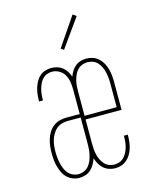

<svg xmlns="http://www.w3.org/2000/svg" viewBox="-114 -822 727 907"><g transform="rotate(-15 250.0 -369.0)"><path d="M162 8Q145 8 129.5 2Q114 -4 102 -15.5Q90 -27 83 -42Q76 -57 71.5 -73Q67 -89 65.5 -105.5Q64 -122 64 -139Q64 -156 66 -173Q68 -190 73 -206.5Q78 -223 87.5 -238Q97 -253 110.5 -263.5Q124 -274 141 -278.5Q158 -283 175 -283H240V-404Q240 -422 237 -440.5Q234 -459 225 -475Q216 -491 199.5 -500.5Q183 -510 165 -510Q152 -510 140 -505.5Q128 -501 119 -491.5Q110 -482 104.5 -470.5Q99 -459 95.5 -446.5Q92 -434 90.5 -421.5Q89 -409 89 -396V-390H70V-397Q70 -412 72 -427Q74 -442 78.5 -456.5Q83 -471 90.5 -484.5Q98 -498 109 -508Q120 -518 135 -523Q150 -528 165 -528Q180 -528 194 -524Q208 -520 219.5 -511Q231 -502 239 -489.5Q247 -477 252 -463Q257 -476 264.5 -488.5Q272 -501 283.5 -510.5Q295 -520 309.5 -524Q324 -528 338 -528Q354 -528 369.5 -522.5Q385 -517 397 -506Q409 -495 416.5 -481Q424 -467 428.5 -451.5Q433 -436 434.5 -419.5Q436 -403 436 -387V-251H260V-133Q260 -119 261 -105.5Q262 -92 265 -79Q268 -66 274 -53.5Q280 -41 289 -30.5Q298 -20 311 -15Q324 -10 337 -10Q350 -10 362.5 -14.5Q375 -19 384 -28.5Q393 -38 399 -49.5Q405 -61 408.5 -73.5Q412 -86 413.5 -99Q415 -112 415 -125V-130H434V-124Q434 -109 432 -93.5Q430 -78 425.5 -63.5Q421 -49 413 -35.5Q405 -22 393.5 -12Q382 -2 367 3Q352 8 337 8Q322 8 307 3Q292 -2 280.5 -12Q269 -22 261.5 -35.5Q254 -49 249 -64Q244 -49 236.5 -36Q229 -23 218 -12.5Q207 -2 192 3Q177 8 162 8ZM417 -269V-387Q417 -401 415.5 -414.5Q414 -428 411 -441.5Q408 -455 402 -467.5Q396 -480 387 -490Q378 -500 365 -505Q352 -510 338 -510Q325 -510 312 -505Q299 -500 289.5 -490Q280 -480 274.5 -467.5Q269 -455 265.5 -441.5Q262 -428 261 -414.5Q260 -401 260 -387V-269ZM162 -10Q176 -10 189.5 -16Q203 -22 212 -33Q221 -44 226.5 -57.5Q232 -71 235 -85Q238 -99 239 -113Q240 -127 240 -142V-266H175Q161 -266 146.5 -261.5Q132 -257 121 -247.5Q110 -238 102.5 -225Q95 -212 90.5 -198Q86 -184 84.5 -169Q83 -154 83 -140Q83 -125 84.5 -111Q86 -97 89 -83.5Q92 -70 97.5 -56.5Q103 -43 112 -32.5Q121 -22 134.5 -16Q148 -10 162 -10ZM247 -595 233 -605 329 -746 346 -734Z"/></g></svg>

Font: Iosevka Thin
Style: Regular
Weight: 100
Monospace: yes
Designer: Belleve Invis
Foundry: Belleve Invis
Version: Version 32.5.0; ttfautohint (v1.8.4)